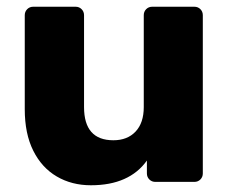

<svg xmlns="http://www.w3.org/2000/svg" viewBox="-20 -540 681 570"><path d="M249.8 10Q193 10 148.5 -16.1Q104 -42.1 78.8 -92.5Q53.5 -142.9 53.5 -215.9V-494.9Q53.5 -505.5 60.8 -512.8Q68 -520 78.6 -520H204.4Q215 -520 222.2 -512.8Q229.5 -505.5 229.5 -494.9V-222.1Q229.5 -123.6 316.6 -123.6Q358.2 -123.6 382.5 -149.4Q406.8 -175.2 406.8 -222.1V-494.9Q406.8 -505.5 414 -512.8Q421.3 -520 431.9 -520H557Q567.6 -520 574.9 -512.8Q582.1 -505.5 582.1 -494.9V-25.1Q582.1 -14.5 574.9 -7.2Q567.6 0 557 0H441.3Q430.6 0 423.4 -7.2Q416.1 -14.5 416.1 -25.1V-63.4Q390.4 -27.1 348.8 -8.6Q307.3 10 249.8 10Z"/></svg>

Font: Rubik Light
Style: Regular
Weight: 300
Designer: Hubert and Fischer
Foundry: Hubert and Fischer
Version: Version 2.300;gftools[0.9.30]